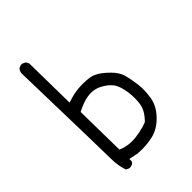

<svg xmlns="http://www.w3.org/2000/svg" viewBox="-208 -832 916 916"><g transform="rotate(-45 250.0 -374.5)"><path d="M326.2 -121.1Q305.2 -112.3 273.9 -106Q242.7 -99.6 220.2 -99.6Q183.6 -99.6 152.8 -112.3L147.9 -114.7L144 -372.1Q168.5 -385.3 188 -391.6Q218.3 -401.9 243.2 -401.9Q272.9 -401.9 299.3 -387.2Q333 -368.7 348.6 -345.5Q364.3 -322.3 370.6 -277.8Q373.5 -256.3 373.5 -236.3Q373.5 -215.8 370.6 -197.3Q364.3 -159.2 327.1 -122.1ZM74.7 -702.6Q88.4 -165 88.4 -113.8Q88.4 -65.9 102.5 -25.4L117.7 -18.1Q119.6 -17.6 121.1 -17.6Q135.3 -17.6 144.5 -25.4Q148.4 -29.3 149.2 -32.7Q149.9 -36.1 149.9 -39.1V-49.3L196.3 -39.6Q210.4 -38.6 224.1 -38.6Q262.2 -38.6 296.4 -46.4Q342.3 -56.2 381.8 -97.2Q420.9 -137.7 427.7 -184.6Q432.1 -212.4 432.1 -234.1Q432.1 -255.9 429.7 -272.9Q424.3 -314 416 -344.2Q407.7 -373.5 379.4 -401.9Q343.8 -437.5 317.4 -448.7Q305.7 -454.1 294.9 -456.1Q273.4 -460 246.1 -460Q230.5 -460 214.8 -458.5Q183.6 -455.6 148.9 -444.3L138.2 -440.9L134.3 -709L126.5 -724.1L110.8 -731.9Q108.9 -732.4 107.4 -732.4Q93.3 -732.4 84 -724.6Q76.7 -715.3 74.7 -702.6Z"/></g></svg>

Font: NaikaiFont
Style: Light
Weight: 300
Version: Version 1.89